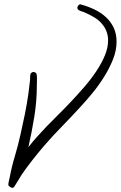

<svg xmlns="http://www.w3.org/2000/svg" viewBox="-20 -820 571 908"><path d="M531.2 -622.1Q531.2 -581.1 514.2 -538.6Q497.1 -496.1 471.7 -455.6Q446.3 -415 416 -378.4Q385.7 -341.8 359.4 -313.5Q317.4 -267.6 274.9 -224.1Q232.4 -180.7 191.4 -133.8Q162.1 -99.6 134.8 -64.9Q107.4 -30.3 82 6.8Q73.2 20.5 64.9 34.7Q56.6 48.8 47.9 62.5Q43.9 68.4 38.1 68.4Q34.2 68.4 26.9 63.5Q19.5 58.6 19.5 54.7Q19.5 46.9 21.5 38.1Q23.4 29.3 25.4 21.5Q35.2 -31.2 50.3 -81.5Q65.4 -131.8 77.1 -184.6Q87.9 -232.4 97.7 -280.3Q107.4 -328.1 114.3 -377Q116.2 -392.6 118.2 -408.7Q120.1 -424.8 122.1 -441.4Q123 -448.2 122.6 -455.1Q122.1 -461.9 124 -468.8Q125 -473.6 129.4 -476.6Q133.8 -479.5 138.7 -479.5Q143.6 -479.5 147.9 -476.6Q152.3 -473.6 153.3 -468.8Q155.3 -457 154.8 -443.8Q154.3 -430.7 154.3 -418.9Q154.3 -342.8 142.6 -270Q130.9 -197.3 114.3 -124Q133.8 -149.4 155.8 -173.8Q177.7 -198.2 200.2 -221.7Q222.7 -245.1 252.9 -274.9Q283.2 -304.7 315.4 -338.9Q347.7 -373 379.4 -409.7Q411.1 -446.3 436 -483.9Q460.9 -521.5 476.1 -558.1Q491.2 -594.7 491.2 -628.9Q491.2 -668.9 467.8 -700.2Q451.2 -722.7 426.8 -737.3Q402.3 -752 377 -762.7Q372.1 -764.6 365.2 -766.6Q358.4 -768.6 353.5 -771.5Q345.7 -776.4 345.7 -783.2Q345.7 -788.1 350.1 -793.9Q354.5 -799.8 360.4 -799.8L362.3 -798.8Q395.5 -790 426.3 -775.4Q457 -760.7 480.5 -739.3Q503.9 -717.8 517.6 -689Q531.2 -660.2 531.2 -622.1Z"/></svg>

Font: Calligraffitti
Style: Regular
Weight: 400
Designer: Dathan Boardman
Foundry: Open Window
Version: Version 1.002